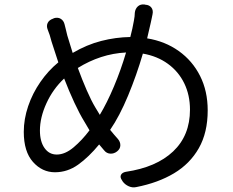

<svg xmlns="http://www.w3.org/2000/svg" viewBox="-20 -798 1040 856"><path d="M542 -564Q484 -561 430.5 -543.5Q377 -526 327 -495Q346 -443 366.5 -396Q387 -349 405 -319L425 -286Q457 -339 488 -412.5Q519 -486 542 -564ZM221 -717Q238 -722 251 -714Q264 -706 268 -689Q271 -679 273.5 -667Q276 -655 280 -640L304 -562Q367 -599 431.5 -615.5Q496 -632 561 -633Q571 -671 577 -706Q579 -716 580 -725Q581 -734 581 -741Q583 -759 594.5 -769.5Q606 -780 624 -778L628 -777Q646 -776 655 -764Q664 -752 660 -734Q658 -725 656 -714.5Q654 -704 652 -696L636 -627Q716 -614 777 -570.5Q838 -527 872 -459.5Q906 -392 906 -306Q906 -207 866.5 -137.5Q827 -68 756 -25.5Q685 17 588 36Q571 40 554 32.5Q537 25 527 11L524 6Q514 -8 519.5 -18.5Q525 -29 541 -32Q677 -52 752 -123Q827 -194 827 -309Q827 -374 801.5 -426.5Q776 -479 728.5 -513.5Q681 -548 617 -559Q589 -463 551 -371.5Q513 -280 471 -219Q488 -198 506 -178Q517 -165 516.5 -149.5Q516 -134 502 -123Q488 -112 471.5 -113Q455 -114 444 -128L422 -154Q376 -98 328.5 -64Q281 -30 225 -30Q168 -30 127 -76Q86 -122 86 -210Q86 -267 105.5 -324.5Q125 -382 160 -432.5Q195 -483 240 -520L210 -612Q206 -628 201.5 -642Q197 -656 193 -665Q186 -682 192.5 -695.5Q199 -709 217 -715ZM379 -217 356 -256Q335 -290 311.5 -340.5Q288 -391 266 -448Q216 -401 187 -337.5Q158 -274 158 -216Q158 -167 178.5 -138Q199 -109 233 -109Q270 -109 308 -141Q346 -173 379 -217Z"/></svg>

Font: Chiron GoRound TC
Style: Regular
Weight: 400
Designer: Ryoko NISHIZUKA 西塚涼子 (kana, bopomofo & ideographs); Paul D. Hunt (Latin, Greek & Cyrillic); Sandoll Communications 산돌커뮤니
Foundry: Adobe
Version: Version 1.000;hotconv 1.1.1;makeotfexe 2.6.0